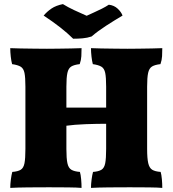

<svg xmlns="http://www.w3.org/2000/svg" viewBox="-20 -914 842 937"><path d="M424 3Q424 -15 427 -38Q430 -61 434 -75Q461 -77 475 -85.5Q489 -94 493.5 -117.5Q498 -141 498 -187V-491Q498 -536 493.5 -558Q489 -580 475 -588.5Q461 -597 433 -601Q429 -616 426.5 -638Q424 -660 424 -679Q441 -678 474 -677.5Q507 -677 543 -676.5Q579 -676 603 -676Q627 -676 659 -676.5Q691 -677 721.5 -677.5Q752 -678 772 -679Q772 -659 771 -640Q770 -621 763 -601Q736 -598 722 -589.5Q708 -581 703 -558.5Q698 -536 698 -491V-187Q698 -141 703.5 -117.5Q709 -94 723 -85.5Q737 -77 764 -75Q768 -62 770 -39.5Q772 -17 772 3Q750 1 707.5 0.5Q665 0 613 0Q561 0 510 0.5Q459 1 424 3ZM30 3Q30 -15 33 -38Q36 -61 40 -75Q67 -77 81 -85.5Q95 -94 99.5 -117.5Q104 -141 104 -187V-491Q104 -536 99.5 -558Q95 -580 81 -588.5Q67 -597 39 -601Q35 -616 32.5 -638Q30 -660 30 -679Q47 -678 80 -677.5Q113 -677 149 -676.5Q185 -676 209 -676Q233 -676 265 -676.5Q297 -677 327.5 -677.5Q358 -678 378 -679Q378 -659 377 -640Q376 -621 369 -601Q342 -598 328 -589.5Q314 -581 309 -558.5Q304 -536 304 -491V-187Q304 -141 309 -117.5Q314 -94 328.5 -85.5Q343 -77 370 -75Q374 -62 376 -39.5Q378 -17 378 3Q356 1 313.5 0.5Q271 0 219 0Q167 0 116 0.5Q65 1 30 3ZM300 -300V-389H504V-310Q479 -310 452 -309.5Q425 -309 398 -308Q371 -307 346 -305Q321 -303 300 -300ZM337 -725Q309 -753 273 -781Q237 -809 193 -838Q210 -858 231.5 -872.5Q253 -887 287 -894Q311 -879 342 -864.5Q373 -850 403 -837Q420 -845 439 -853.5Q458 -862 477 -871.5Q496 -881 511 -891Q537 -888 554.5 -871.5Q572 -855 578 -838Q539 -815 498 -788.5Q457 -762 427 -736Q406 -729 383.5 -727Q361 -725 337 -725Z"/></svg>

Font: Vollkorn Black
Style: Regular
Weight: 900
Designer: Friedrich Althausen
Foundry: Friedrich Althausen
Version: Version 5.000